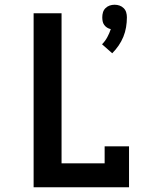

<svg xmlns="http://www.w3.org/2000/svg" viewBox="-20 -791 640 811"><path d="M454 -566 411 -604Q424 -617 433 -633.5Q442 -650 448 -668Q439 -670 432 -674.5Q425 -679 420 -686Q415 -693 413.5 -701.5Q412 -710 412 -718Q412 -729 415 -739Q418 -749 425.5 -756.5Q433 -764 443 -767.5Q453 -771 464 -771Q475 -771 485 -767.5Q495 -764 502.5 -756.5Q510 -749 513 -739Q516 -729 516 -718Q516 -697 512.5 -676Q509 -655 501 -635.5Q493 -616 481 -598.5Q469 -581 454 -566ZM122 0V-735H240V-101H422V-173H525V0Z"/></svg>

Font: Iosevka Book
Style: Bold
Weight: 700
Designer: Belleve Invis
Foundry: Belleve Invis
Version: Version 28.0.7; ttfautohint (v1.8.3)